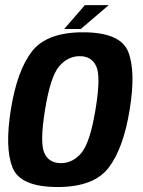

<svg xmlns="http://www.w3.org/2000/svg" viewBox="-20 -728 560 752"><path d="M205.5 4.5Q59 4.5 28.8 -72.2Q-1.5 -149 22.5 -299Q47 -451.5 105 -526.5Q163 -601.5 305 -601.5Q451.5 -601.5 482 -525.5Q512.5 -449.5 488 -299Q463.5 -147 405.5 -71.2Q347.5 4.5 205.5 4.5ZM218.5 -89Q265 -89 298.8 -129Q332.5 -169 354 -298.5Q375.5 -427.5 357.2 -467.8Q339 -508 292.5 -508Q245.5 -508 211.5 -468Q177.5 -428 156.5 -298.5Q135.5 -169.5 153.5 -129.2Q171.5 -89 218.5 -89ZM231.5 -614.5 312.5 -708H406L296.5 -614.5Z"/></svg>

Font: Anybody SemiBold
Style: Italic
Weight: 600
Italic angle: -10°
Designer: Tyler Finck
Foundry: Etcetera Type Company
Version: Version 1.010; ttfautohint (v1.8.3) -l 8 -r 50 -G 200 -x 14 